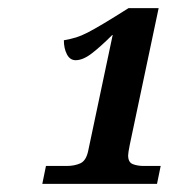

<svg xmlns="http://www.w3.org/2000/svg" viewBox="-20 -839 440 472"><path d="M84 -387 93 -431H144Q163 -431 177.5 -437.5Q192 -444 197 -469L257 -753H256Q228 -725 206 -708Q184 -691 166 -691Q152 -691 144.5 -705.5Q137 -720 137 -740Q154 -743 167 -747Q180 -751 195.5 -759Q211 -767 234.5 -781Q258 -795 296 -819H370L299 -483Q297 -474 296 -466.5Q295 -459 295 -457Q295 -440 306.5 -435.5Q318 -431 334 -431H375L366 -387Z"/></svg>

Font: Noto Serif
Style: Bold Italic
Weight: 700
Italic angle: -12°
Designer: Monotype Design Team
Foundry: Monotype Imaging Inc.
Version: Version 2.013